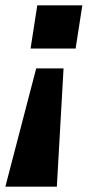

<svg xmlns="http://www.w3.org/2000/svg" viewBox="-50 -516 338 716"><path d="M-30 180 85 -261H187L162 180ZM64 -335 89 -496H257L232 -335Z"/></svg>

Font: Nunito Sans 10pt ExtraBold
Style: Italic
Weight: 800
Italic angle: -9°
Designer: Vernon Adams
Foundry: Vernon Adams
Version: Version 3.101;gftools[0.9.27]